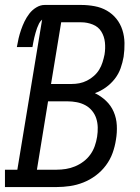

<svg xmlns="http://www.w3.org/2000/svg" viewBox="-46 -755 566 775"><path d="M-26 0V-70H24L124 -676Q116 -669 111.5 -660Q107 -651 103.5 -641.5Q100 -632 97.5 -622.5Q95 -613 92.5 -603.5Q90 -594 88.5 -584.5Q87 -575 85 -565H22Q25 -583 29 -600Q33 -617 39 -634.5Q45 -652 53 -668.5Q61 -685 72.5 -700Q84 -715 100.5 -725Q117 -735 134 -735H282Q309 -735 336 -730Q363 -725 385.5 -712Q408 -699 424 -679Q440 -659 448 -634Q456 -609 456.5 -581.5Q457 -554 453 -526Q449 -503 441 -480Q433 -457 417.5 -437Q402 -417 381 -402Q360 -387 337 -379Q362 -367 382 -348Q402 -329 413 -303.5Q424 -278 425.5 -249Q427 -220 422 -191Q418 -164 408.5 -137.5Q399 -111 381.5 -87.5Q364 -64 340.5 -46.5Q317 -29 290.5 -18.5Q264 -8 236.5 -4Q209 0 183 0ZM243 -416Q259 -416 274.5 -419Q290 -422 305 -429.5Q320 -437 333 -448.5Q346 -460 354.5 -474Q363 -488 368 -504Q373 -520 376 -535Q380 -560 377.5 -584Q375 -608 363 -627.5Q351 -647 328.5 -656Q306 -665 282 -665H201L160 -416ZM183 -70Q201 -70 220 -73Q239 -76 257 -83.5Q275 -91 291 -103Q307 -115 318.5 -131Q330 -147 336.5 -165.5Q343 -184 346 -203Q349 -222 348.5 -241Q348 -260 342.5 -277Q337 -294 325.5 -308Q314 -322 298 -330.5Q282 -339 263.5 -342.5Q245 -346 226 -346H148L103 -70Z"/></svg>

Font: Iosevka Gothic
Style: Italic
Weight: 400
Italic angle: -9°
Monospace: yes
Designer: Belleve Invis
Foundry: Belleve Invis
Version: Version 15.5.1; ttfautohint (v1.8.4)